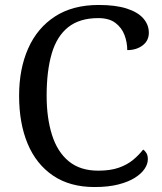

<svg xmlns="http://www.w3.org/2000/svg" viewBox="-20 -744 654 774"><path d="M361 10Q262 10 194 -36Q126 -82 91.5 -164.5Q57 -247 57 -358Q57 -466 93.5 -548.5Q130 -631 201.5 -677.5Q273 -724 378 -724Q446 -724 491 -709.5Q536 -695 558 -669.5Q580 -644 580 -612Q580 -580 555 -561Q530 -542 493 -542Q493 -573 482 -602.5Q471 -632 445.5 -651.5Q420 -671 376 -671Q301 -671 255 -634.5Q209 -598 188.5 -528Q168 -458 168 -358Q168 -269 189.5 -200.5Q211 -132 257 -94Q303 -56 376 -56Q425 -56 459 -68Q493 -80 516.5 -99.5Q540 -119 557 -141Q565 -136 570.5 -126.5Q576 -117 576 -102Q576 -83 563 -63.5Q550 -44 524 -27.5Q498 -11 457.5 -0.5Q417 10 361 10Z"/></svg>

Font: Noto Serif Khmer
Style: Regular
Weight: 400
Designer: Danh Hong and the Monotype Design Team
Foundry: Monotype Imaging Inc.
Version: Version 2.003